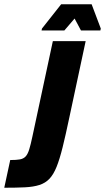

<svg xmlns="http://www.w3.org/2000/svg" viewBox="-69 -881 493 901"><path d="M-49 0 -21 -130Q8 -130 24.5 -133Q41 -136 51 -146.5Q61 -157 68 -179.5Q75 -202 83 -240L179 -688H333L256 -328Q239 -247 225 -190.5Q211 -134 196.5 -98Q182 -62 163 -42Q144 -22 116 -13Q88 -4 48 -2Q8 0 -49 0ZM126 -738 128 -747 218 -861H361L404 -747L402 -738H311L281 -794L233 -738Z"/></svg>

Font: Saira Condensed Black
Style: Italic
Weight: 900
Width: 3
Italic angle: -12°
Designer: Hector Gatti with collaboration of the Omnibus-Type team
Foundry: Omnibus-Type
Version: Version 1.101